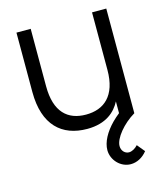

<svg xmlns="http://www.w3.org/2000/svg" viewBox="-115 -628 825 957"><g transform="rotate(-15 297.0 -149.5)"><path d="M441.5 241C473.5 241 504 225 526.5 196.5L494 157C480 172.5 462.5 181.5 448 181.5C427.5 181.5 410 164 410 139.5C410 99 462 36.5 523.5 0V-540H450V-243.5C450 -109 382.5 -55.5 290 -55.5C196.5 -55.5 133.5 -109.5 133.5 -243.5V-540H60V-233.5C60 -62.5 147 15 277.5 15C376 15 425 -32.5 450 -80.5V-20C437 -9.5 425 1 413.5 12.5C372 54.5 346 101.5 346 143.5C346 195 389.5 241 441.5 241Z"/></g></svg>

Font: Vela Sans
Style: Regular
Weight: 400
Designer: Principal design: Mikhail Sharanda - project Manrope.
Design modification: Ravid Balaliev
Foundry: Mikhail Sharanda
Version: Version 1.001